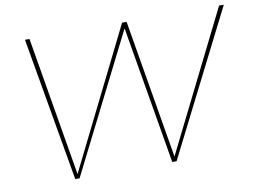

<svg xmlns="http://www.w3.org/2000/svg" viewBox="-76 -810 1218 921"><g transform="rotate(-10 533.0 -350.0)"><path d="M713 0H692L578 -671L240.5 0H219.5L98 -700H120L234.5 -22L571 -700H593L707 -24L1043.5 -700H1066.5Z"/></g></svg>

Font: Argentum Sans Thin
Style: Italic
Weight: 100
Italic angle: -11°
Designer: Julieta Ulanovsky (font), Cristiano Sobral (main changes and remaster)
Foundry: Julieta Ulanovsky (font), Cristiano Sobral (main changes and remaster)
Version: Version 2.007;June 15, 2022;FontCreator 14.0.0.2814 64-bit; 